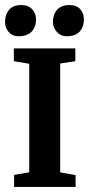

<svg xmlns="http://www.w3.org/2000/svg" viewBox="-23 -742 353 762"><path d="M50 -598Q27 -598 12 -614.5Q-3 -631 -3 -655Q-3 -684 13 -703Q29 -722 61 -722Q89 -722 104.5 -705.5Q120 -689 120 -665Q120 -635 102.5 -616.5Q85 -598 50 -598ZM241 -598Q218 -598 202.5 -615.5Q187 -633 187 -655Q187 -684 203.5 -703Q220 -722 252 -722Q281 -722 295.5 -705.5Q310 -689 310 -665Q310 -635 293 -616.5Q276 -598 241 -598ZM33 0V-48L93 -58V-489L32 -499V-550H276V-499L216 -490V-58L277 -47V0Z"/></svg>

Font: Aikya
Style: Bold
Weight: 700
Designer: Neelakash Kshetrimayum (Latin subset based on Merriweather by Eben Sorkin)
Foundry: Brand New Type
Version: Version 1.00 b005